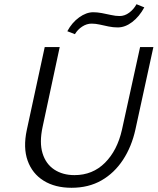

<svg xmlns="http://www.w3.org/2000/svg" viewBox="-20 -881 747 910"><path d="M319 9Q241 9 187 -24.5Q133 -58 111 -119.5Q89 -181 107 -265L192 -658H263L182 -280Q166 -206 181.5 -155Q197 -104 237 -77.5Q277 -51 333 -51Q419 -51 477.5 -109.5Q536 -168 558 -266L644 -658H707L622 -268Q604 -186 563 -123.5Q522 -61 461 -26Q400 9 319 9ZM335 -719 299 -733Q321 -774 355 -798.5Q389 -823 422 -823Q441 -823 462.5 -819Q484 -815 506 -810Q528 -805 547 -805Q571 -805 592.5 -821Q614 -837 627 -861L664 -846Q640 -802 606.5 -776.5Q573 -751 538 -751Q516 -751 494.5 -755.5Q473 -760 453 -764.5Q433 -769 414 -769Q391 -769 369.5 -755Q348 -741 335 -719Z"/></svg>

Font: Ysabeau Office
Style: Italic
Weight: 400
Italic angle: -12°
Designer: Christian Thalmann (Catharsis Fonts)
Version: Version 2.001;gftools[0.9.30]; featfreeze: tnum,lnum,ss02